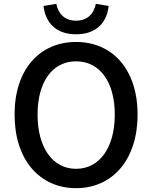

<svg xmlns="http://www.w3.org/2000/svg" viewBox="-20 -969 794 1002"><path d="M377 13C566 13 698 -134 698 -371C698 -608 566 -750 377 -750C188 -750 56 -608 56 -371C56 -134 188 13 377 13ZM377 -88C255 -88 176 -198 176 -371C176 -544 255 -649 377 -649C499 -649 579 -544 579 -371C579 -198 499 -88 377 -88ZM377 -790C483 -790 538 -852 547 -938L480 -949C471 -899 437 -861 377 -861C317 -861 283 -899 274 -949L207 -938C217 -852 271 -790 377 -790Z"/></svg>

Font: Kinto Sans Med
Style: Regular
Weight: 500
Designer: Authors: Ryoko NISHIZUKA  (kana & ideographs); Paul D. Hunt (Latin, Greek & Cyrillic); Wenlong ZHANG  (bopomofo); Sandol
Foundry: Adobe Systems Incorporated, ookami Inc.
Version: Version 0.001